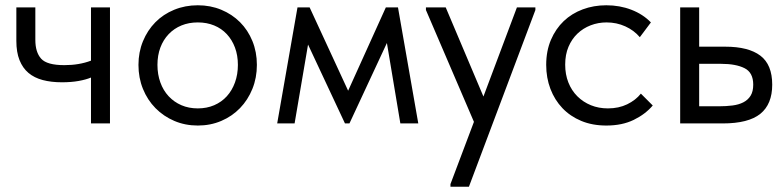

<svg xmlns="http://www.w3.org/2000/svg" viewBox="-20 -468 2970 728"><path d="M325 -174Q306 -166 278 -161Q250 -156 215 -156Q174 -156 142 -164.5Q110 -173 88 -191.5Q66 -210 54 -240Q42 -270 42 -313V-440H114V-317Q114 -270 136 -245.5Q158 -221 224 -221Q280 -221 325 -238V-440H397V0H325Z M730 8Q682 8 641 -9.5Q600 -27 569.5 -58Q539 -89 522 -131Q505 -173 505 -222Q505 -270 522 -311.5Q539 -353 569 -383.5Q599 -414 640.5 -431Q682 -448 730 -448Q778 -448 819 -431Q860 -414 890 -384Q920 -354 937 -312.5Q954 -271 954 -222Q954 -173 937 -131Q920 -89 890 -58Q860 -27 819 -9.5Q778 8 730 8ZM730 -57Q764 -57 792 -69Q820 -81 840 -103Q860 -125 871 -155.5Q882 -186 882 -222Q882 -258 871 -287.5Q860 -317 840 -338.5Q820 -360 792 -371.5Q764 -383 730 -383Q696 -383 668 -371.5Q640 -360 619.5 -338.5Q599 -317 588 -287.5Q577 -258 577 -222Q577 -186 588 -155.5Q599 -125 619.5 -103Q640 -81 668 -69Q696 -57 730 -57Z M1108 -440H1154L1300 -124L1443 -440H1489L1566 0H1498L1447 -305L1305 0H1288L1148 -299L1097 0H1031Z M1688 230 1777 -6 1595 -430V-440H1670L1813 -102L1940 -440H2010V-430L1758 240H1688Z M2279 8Q2226 8 2184 -9.5Q2142 -27 2112.5 -58Q2083 -89 2067 -131Q2051 -173 2051 -222Q2051 -275 2069 -317Q2087 -359 2117.5 -388Q2148 -417 2189.5 -432.5Q2231 -448 2279 -448Q2330 -448 2374 -431Q2418 -414 2448 -383L2406 -327Q2384 -353 2351 -368Q2318 -383 2280 -383Q2248 -383 2219.5 -372Q2191 -361 2169.5 -340.5Q2148 -320 2135.5 -290.5Q2123 -261 2123 -223Q2123 -186 2135 -155.5Q2147 -125 2169 -103Q2191 -81 2220.5 -69Q2250 -57 2285 -57Q2326 -57 2358 -72.5Q2390 -88 2410 -113L2455 -68Q2427 -35 2383 -13.5Q2339 8 2279 8Z M2559 -440H2631V-291H2730Q2818 -291 2863 -257Q2908 -223 2908 -147Q2908 -73 2863 -36.5Q2818 0 2720 0H2559ZM2706 -65Q2733 -65 2757 -68Q2781 -71 2798.5 -80Q2816 -89 2826 -105Q2836 -121 2836 -147Q2836 -193 2803 -209.5Q2770 -226 2714 -226H2631V-65Z"/></svg>

Font: Tilda Sans
Style: Regular
Weight: 400
Designer: ParaType Ltd
Foundry: ParaType Ltd
Version: Version 1.009